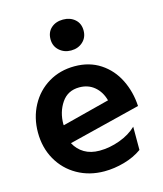

<svg xmlns="http://www.w3.org/2000/svg" viewBox="-115 -843 800 942"><g transform="rotate(-15 285.5 -372.0)"><path d="M302 -90Q257 -90 225 -109Q193 -128 175 -162L540 -253Q536 -326 505.5 -387.5Q475 -449 419.5 -485.5Q364 -522 289 -522Q215 -522 156.5 -487Q98 -452 65 -390.5Q32 -329 32 -254Q32 -177 66.5 -116Q101 -55 162 -20.5Q223 14 299 14Q349 14 400.5 -0.5Q452 -15 491 -43V-161Q457 -128 405 -109Q353 -90 302 -90ZM285 -416Q330 -416 361.5 -389.5Q393 -363 405 -318L164 -256L163 -261Q163 -323 194.5 -369.5Q226 -416 285 -416ZM210 -680Q210 -645 234.5 -623Q259 -601 294 -601Q330 -601 354 -623Q378 -645 378 -680Q378 -716 354 -737Q330 -758 294 -758Q257 -758 233.5 -737Q210 -716 210 -680Z"/></g></svg>

Font: Geom SemiBold
Style: Bold
Weight: 600
Version: Version 1.102